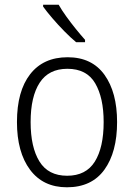

<svg xmlns="http://www.w3.org/2000/svg" viewBox="-20 -785 569 815"><path d="M477 -267Q477 -139 423 -64.5Q369 10 264 10Q163 10 107.5 -64.5Q52 -139 52 -267Q52 -398 108 -470Q164 -542 267 -542Q370 -542 423.5 -467.5Q477 -393 477 -267ZM110 -267Q110 -160 147.5 -99.5Q185 -39 265 -39Q345 -39 382.5 -99Q420 -159 420 -267Q420 -370 384 -431.5Q348 -493 266 -493Q187 -493 148.5 -434Q110 -375 110 -267ZM229 -765Q242 -742 261.5 -715Q281 -688 302 -662Q323 -636 341 -616V-606H303Q280 -625 253 -652.5Q226 -680 202 -708Q178 -736 163 -757V-765Z"/></svg>

Font: Noto Sans Lao UI SemCond Light
Style: Regular
Weight: 300
Width: 4
Designer: Monotype Design Team
Foundry: Monotype Imaging Inc.
Version: Version 2.000; ttfautohint (v1.8.4.7-5d5b)